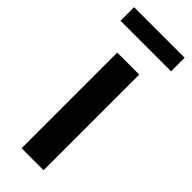

<svg xmlns="http://www.w3.org/2000/svg" viewBox="-240 -717 742 742"><g transform="rotate(45 131.0 -346.5)"><path d="M-7.3 -692.9V-618.7H269V-692.9ZM70.8 0H190.9V-522.9H70.8Z"/></g></svg>

Font: Estedad SemiBold
Style: Regular
Weight: 600
Designer: Amin Abedi
Version: Version 7.3